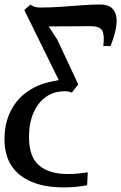

<svg xmlns="http://www.w3.org/2000/svg" viewBox="-55 -587 539 854"><path d="M227.5 246.5Q145.5 246.5 86.8 222.2Q28 198 -3.5 150.8Q-35 103.5 -35 33.5Q-35 -39 -7.5 -93.2Q20 -147.5 69.2 -181.2Q118.5 -215 184 -226Q192.5 -228 197.5 -229Q202.5 -230 206.5 -230.5L53 -542.5L80.5 -566.5Q89 -559.5 99.5 -556.5Q110 -553.5 123.5 -553.5Q170 -553.5 216.8 -556.8Q263.5 -560 307.5 -563.5Q351.5 -567 389.5 -567Q438 -567 454.5 -536Q471 -505 458 -449Q452.5 -425.5 446.8 -409.5Q441 -393.5 436.5 -382H404.5Q410.5 -429.5 400.2 -450Q390 -470.5 348 -470.5Q320.5 -470.5 289.8 -470.2Q259 -470 226.5 -469.8Q194 -469.5 161.5 -469.5L200 -410.5L293 -211.5L264.5 -175Q256.5 -178.5 249.2 -179.8Q242 -181 232 -181Q184 -181 148.5 -155.5Q113 -130 93.5 -84.2Q74 -38.5 74 22.5Q74 111 119 149Q164 187 246 187Q271 187 292.5 185Q314 183 335.5 179.5L332.5 237Q309 241.5 283.5 244Q258 246.5 227.5 246.5Z"/></svg>

Font: Merriweather Medium
Style: Italic
Weight: 500
Italic angle: -7.8°
Version: Version 2.101